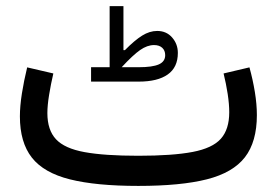

<svg xmlns="http://www.w3.org/2000/svg" viewBox="-20 -611 909 631"><path d="M799.8 -389.6Q811 -349.1 817.6 -308.6Q824.2 -268.1 824.2 -232.9Q824.2 -145 784.9 -94.2Q745.6 -43.5 659.9 -21.7Q574.2 0 434.6 0Q295.9 0 210 -21.5Q124 -43 84.7 -93Q45.4 -143.1 45.4 -228.5Q45.4 -262.2 52 -304Q58.6 -345.7 69.3 -389.6L155.3 -369.6Q147 -334 141.4 -299.3Q135.7 -264.6 135.7 -239.3Q135.7 -183.6 164.1 -153.3Q192.4 -123 257.8 -111.1Q323.2 -99.1 434.6 -99.1Q547.4 -99.1 612.8 -111.6Q678.2 -124 705.8 -155Q733.4 -186 733.4 -242.2Q733.4 -268.6 728.3 -302.2Q723.1 -335.9 714.8 -369.6ZM340.3 -390.1V-590.8H385.7V-446.3H390.6Q422.9 -479 447.3 -494.1Q471.7 -509.3 496.6 -509.3Q526.9 -509.3 545.7 -487.8Q564.5 -466.3 564.5 -437Q564.5 -389.6 531.2 -366.2Q498 -342.8 436 -342.8H279.3V-390.1ZM379.9 -390.1H436Q481 -390.1 502 -399.4Q522.9 -408.7 522.9 -429.7Q522.9 -444.8 513.2 -453.9Q503.4 -462.9 486.3 -462.9Q463.9 -462.9 440.4 -446.5Q417 -430.2 379.9 -390.1Z"/></svg>

Font: Estedad-FD Medium
Style: Regular
Weight: 500
Designer: Amin Abedi
Version: Version 7.3